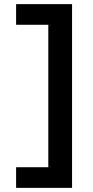

<svg xmlns="http://www.w3.org/2000/svg" viewBox="-20 -720 449 930"><path d="M58 190V90H214V-600H58V-700H329V190Z"/></svg>

Font: Our Lexend Medium
Style: Regular
Weight: 500
Designer: Bonnie Shaver-Troup, Thomas Jockin
Foundry: Lexend
Version: Version 1.007